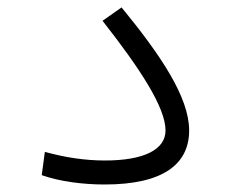

<svg xmlns="http://www.w3.org/2000/svg" viewBox="-20 -490 626 512"><path d="M258.8 2C416.5 2 484.4 -53.2 484.4 -142.1C484.4 -230.5 408.7 -342.8 304.2 -470.2L253.4 -434.6C353 -307.6 421.4 -203.6 421.4 -142.1C421.4 -90.8 363.3 -62 259.8 -62C206.1 -62 152.8 -70.3 99.6 -85L91.3 -22.9C139.6 -5.9 201.7 2 258.8 2Z"/></svg>

Font: Cascadia Code PL Light
Style: Regular
Weight: 300
Monospace: yes
Designer: Aaron Bell
Foundry: Saja Typeworks
Version: Version 2404.023